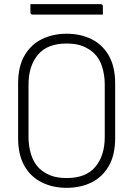

<svg xmlns="http://www.w3.org/2000/svg" viewBox="-20 -882 640 922"><path d="M300 -720Q367 -720 419.5 -694Q472 -668 502.5 -615Q533 -562 533 -481V-219Q533 -138 502.5 -85Q472 -32 419.5 -6Q367 20 300 20Q234 20 181 -6Q128 -32 97.5 -85Q67 -138 67 -219V-481Q67 -562 97.5 -615Q128 -668 181 -694Q234 -720 300 -720ZM117 -224Q117 -179 129.5 -139.5Q142 -100 168 -74Q190 -53 221.5 -40Q253 -27 300 -27Q393 -27 438 -81Q483 -135 483 -224V-476Q483 -521 470.5 -561Q458 -601 432 -626Q410 -647 378.5 -660Q347 -673 300 -673Q207 -673 162 -619Q117 -565 117 -476ZM126 -862H463Q474 -862 474 -851V-812H137Q126 -812 126 -823Z"/></svg>

Font: Recursive Mn Lnr St Lt
Style: Regular
Weight: 300
Monospace: yes
Version: Version 1.079;hotconv 1.0.112;makeotfexe 2.5.65598; ttfautoh